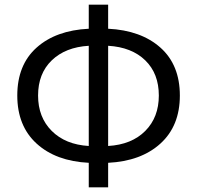

<svg xmlns="http://www.w3.org/2000/svg" viewBox="-20 -778 843 822"><path d="M360 24V-81Q219 -88 136.5 -163.5Q54 -239 54 -369Q54 -500 136.5 -574Q219 -648 360 -655V-758H443V-655Q584 -648 667 -574Q750 -500 750 -369Q750 -239 667 -163.5Q584 -88 443 -81V24ZM360 -153V-582Q260 -576 201.5 -519.5Q143 -463 143 -369Q143 -276 201.5 -217.5Q260 -159 360 -153ZM443 -582V-153Q544 -159 602 -217.5Q660 -276 660 -369Q660 -463 602 -519.5Q544 -576 443 -582Z"/></svg>

Font: Gothic Nguyen
Style: Regular
Weight: 400
Designer: MORI Takayuki
Version: Version 1.220;July 21, 2023;FontCreator 14.0.0.2814 64-bit